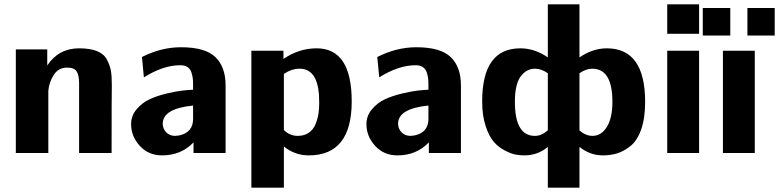

<svg xmlns="http://www.w3.org/2000/svg" viewBox="-20 -706 3595 886"><path d="M53 0V-478H198V-404Q251 -483 345 -483Q396 -483 428 -470Q460 -457 474 -430Q488 -403 492 -378Q496 -353 496 -312V-310Q495 -274 495 0H345V-323Q345 -358 334 -376Q323 -394 290 -394Q250 -394 228.5 -361Q207 -328 203 -288V0Z M585 -133Q585 -172 610.5 -202Q636 -232 670.5 -248Q705 -264 749.5 -274.5Q794 -285 821.5 -288Q849 -291 871 -292V-317Q871 -334 869.5 -345.5Q868 -357 863 -372.5Q858 -388 845 -396.5Q832 -405 812 -405Q733 -405 644 -349L635 -443Q724 -488 815 -488Q927 -488 974 -442.5Q1021 -397 1021 -312V0H873V-49Q816 11 728 11Q665 11 625 -33Q585 -77 585 -133ZM731 -135Q731 -112 747 -95.5Q763 -79 788 -79Q793 -79 807 -81Q871 -95 871 -157V-219Q731 -205 731 -135Z M1140 160V-472H1288V-434Q1360 -483 1441 -483Q1603 -483 1603 -238Q1603 11 1405 11Q1340 11 1290 -30V160ZM1290 -365V-308V-106Q1317 -79 1354 -79Q1384 -79 1405 -93.5Q1426 -108 1436 -133Q1446 -158 1449.5 -181Q1453 -204 1453 -229Q1453 -236 1452.5 -249.5Q1452 -263 1452 -270Q1442 -389 1363 -389Q1326 -389 1290 -365Z M1671 -133Q1671 -172 1696.5 -202Q1722 -232 1756.5 -248Q1791 -264 1835.5 -274.5Q1880 -285 1907.5 -288Q1935 -291 1957 -292V-317Q1957 -334 1955.5 -345.5Q1954 -357 1949 -372.5Q1944 -388 1931 -396.5Q1918 -405 1898 -405Q1819 -405 1730 -349L1721 -443Q1810 -488 1901 -488Q2013 -488 2060 -442.5Q2107 -397 2107 -312V0H1959V-49Q1902 11 1814 11Q1751 11 1711 -33Q1671 -77 1671 -133ZM1817 -135Q1817 -112 1833 -95.5Q1849 -79 1874 -79Q1879 -79 1893 -81Q1957 -95 1957 -157V-219Q1817 -205 1817 -135Z M2205 -238Q2205 -483 2381 -483Q2448 -483 2508 -441V-686H2654V-441Q2715 -483 2780 -483Q2957 -483 2957 -236Q2957 -160 2938.5 -108Q2920 -56 2888.5 -31.5Q2857 -7 2827 2Q2797 11 2762 11Q2703 11 2654 -28V160H2508V-28Q2461 11 2400 11Q2380 11 2360 7.5Q2340 4 2310.5 -11Q2281 -26 2259 -51Q2237 -76 2221 -124.5Q2205 -173 2205 -238ZM2356 -236Q2356 -79 2448 -79Q2465 -79 2479 -85.5Q2493 -92 2500 -98.5Q2507 -105 2508 -105V-368Q2478 -389 2449 -389Q2409 -389 2382.5 -353Q2356 -317 2356 -236ZM2654 -104Q2683 -79 2714 -79Q2755 -79 2780.5 -120.5Q2806 -162 2806 -236Q2806 -389 2713 -389Q2684 -389 2654 -368Z M3059 -550V-686H3206V-550ZM3059 0V-472H3206V0Z M3316 0V-472H3463V0ZM3223 -542V-669H3350V-542ZM3429 -542V-669H3555V-542Z"/></svg>

Font: Coval
Style: Black
Weight: 1000
Foundry: Context Ltd
Version: Version 001.000